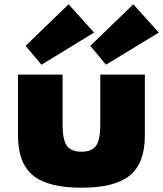

<svg xmlns="http://www.w3.org/2000/svg" viewBox="-20 -860 761 896"><path d="M360 16Q516.5 16 586.2 -41.5Q656 -99 656 -227V-512H448V-279Q448 -208.5 428.5 -180.2Q409 -152 360 -152Q311.5 -152 291.8 -180.2Q272 -208.5 272 -279V-512H64V-227Q64 -99 133.8 -41.5Q203.5 16 360 16ZM474.5 -558 721 -708 602 -840 401.5 -646ZM173.5 -558 419 -708 300 -840 99.5 -646Z"/></svg>

Font: Spartan Black
Style: Regular
Weight: 900
Designer: Matt Bailey, Mirko Velimirovic
Foundry: Matt Bailey
Version: Version 1.003; ttfautohint (v1.8.3)